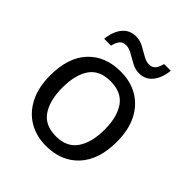

<svg xmlns="http://www.w3.org/2000/svg" viewBox="-203 -868 1011 1011"><g transform="rotate(45 302.5 -362.5)"><path d="M551 -269Q551 -136 483.5 -63Q416 10 301 10Q230 10 174.5 -22.5Q119 -55 87 -117.5Q55 -180 55 -269Q55 -402 122 -474Q189 -546 304 -546Q377 -546 432.5 -513.5Q488 -481 519.5 -419.5Q551 -358 551 -269ZM146 -269Q146 -174 183.5 -118.5Q221 -63 303 -63Q384 -63 422 -118.5Q460 -174 460 -269Q460 -364 422 -418Q384 -472 302 -472Q220 -472 183 -418Q146 -364 146 -269ZM120 -606Q126 -665 154.5 -699.5Q183 -734 230 -734Q260 -734 286.5 -719.5Q313 -705 337 -691Q361 -677 382 -677Q405 -677 417.5 -691.5Q430 -706 437 -735H487Q481 -677 453 -642Q425 -607 378 -607Q350 -607 323.5 -621Q297 -635 272.5 -649.5Q248 -664 226 -664Q202 -664 190 -649.5Q178 -635 171 -606Z"/></g></svg>

Font: Noto Sans Linear A
Style: Regular
Weight: 400
Designer: Monotype Design Team
Foundry: Monotype Imaging Inc.
Version: Version 2.002; ttfautohint (v1.8.4.7-5d5b)